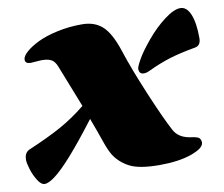

<svg xmlns="http://www.w3.org/2000/svg" viewBox="-93 -874 1164 996"><g transform="rotate(-10 489.0 -375.5)"><path d="M103.5 -618.7Q74.2 -618.7 74.2 -640.1Q74.2 -658.2 99.4 -680.4Q124.5 -702.6 166 -722.7Q207.5 -742.7 269 -756.1Q330.6 -769.5 398.4 -769.5Q466.3 -769.5 507.6 -730.7Q548.8 -691.9 579.6 -596.4Q610.4 -501 670.2 -358.4Q730 -215.8 766.6 -147.9Q789.1 -106.9 843.3 -96.2Q848.6 -95.2 859.6 -93.5Q870.6 -91.8 875.2 -90.8Q879.9 -89.8 887.2 -87.2Q894.5 -84.5 897.5 -81.1Q905.8 -72.3 905.8 -57.6Q905.8 -28.3 838.6 -4.4Q771.5 19.5 670.4 19.5Q563 19.5 512.7 -6.8Q461.9 -33.2 433.6 -78.1Q417.5 -104.5 401.4 -151.9Q385.3 -199.2 355.5 -278.8Q194.8 -66.9 118.2 -11.2Q85.4 12.7 66.2 12.7Q46.9 12.7 29.1 -16.1Q11.2 -44.9 1.2 -77.6Q-8.8 -110.4 -8.8 -127Q-8.8 -165.5 19.5 -177.7Q121.1 -220.7 190.4 -258.8Q259.8 -296.9 328.1 -352.1Q295.4 -437 241.2 -572.8Q230 -602.1 212.2 -612.3Q194.3 -622.6 159.2 -622.6ZM672.4 -462.9Q646.5 -462.9 646.5 -490.7Q646.5 -502 667.5 -539.3Q688.5 -576.7 734.4 -631.8Q780.3 -687 831.1 -725.3Q881.8 -763.7 915.8 -763.7Q949.7 -763.7 968.3 -718.5Q986.8 -673.3 986.8 -593.3Q986.8 -554.2 956.1 -548.8Q878.9 -535.2 823.2 -518.6Q767.6 -502 698.2 -469.2Q684.6 -462.9 672.4 -462.9Z"/></g></svg>

Font: Sonsie One
Style: Regular
Weight: 400
Designer: Riccardo De Franceschi
Foundry: Sorkin Type Co
Version: Version 1.003